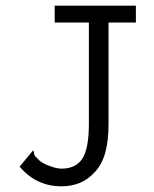

<svg xmlns="http://www.w3.org/2000/svg" viewBox="-20 -643 540 674"><path d="M172 -623H457V-564H361V-209Q361 -148 349.5 -107Q338 -66 313 -39Q288 -12 259 -0.5Q230 11 196 11Q107 11 49 -58L96 -115Q99 -112 99.5 -105.5Q100 -99 103 -95L115 -83Q119 -78 128 -72.5Q137 -67 148.5 -62.5Q160 -58 172 -54.5Q184 -51 196 -51Q246 -51 269 -86Q292 -121 292 -208V-564H172Z"/></svg>

Font: Inconsolata
Style: Regular
Weight: 400
Designer: Raph Levien, Kirill Tkachev
Foundry: Cyreal
Version: Version 1.013